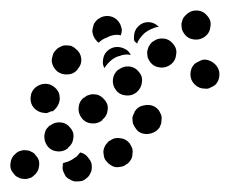

<svg xmlns="http://www.w3.org/2000/svg" viewBox="-68 -312 436 364"><path d="M97 25Q101 22 103 17Q106 12 106 6Q107 -4 100 -12Q94 -21 84 -23Q80 -18 76 -14H75Q68 -8 59 -5Q55 -4 52 -3Q51 -2 51 0Q51 1 51 3Q50 8 52 13Q54 18 57 23Q61 27 66 29Q71 32 76 32H77Q82 32 88 31Q93 29 97 25ZM-42 17Q-39 22 -34 24Q-29 27 -24 27Q-18 28 -13 26Q-8 25 -4 21Q5 14 6 3Q8 -9 0 -17Q-3 -22 -8 -24Q-13 -27 -18 -27Q-24 -28 -29 -26Q-34 -25 -38 -21Q-47 -14 -48 -3Q-50 9 -42 17ZM183 -19Q184 -25 183 -30Q181 -35 178 -40Q171 -49 160 -50Q149 -52 140 -45H139Q135 -41 132 -37Q129 -32 128 -26Q128 -21 129 -16Q130 -10 134 -6Q137 -2 142 1Q146 4 152 5Q157 5 162 4Q168 3 172 -1H173Q177 -4 180 -9Q183 -14 183 -19ZM16 -55Q16 -50 17 -45Q19 -39 22 -35Q29 -26 41 -25Q52 -24 61 -31V-32Q70 -39 71 -50Q73 -61 65 -70Q58 -79 47 -80Q36 -81 27 -74H26Q22 -70 19 -66Q17 -61 16 -55ZM238 -93Q236 -98 233 -103Q230 -107 225 -110Q215 -115 204 -112Q193 -110 187 -100V-99Q184 -94 183 -89Q183 -84 184 -78Q186 -73 189 -69Q192 -64 197 -61Q207 -56 218 -59Q229 -62 235 -71V-72Q238 -77 238 -82Q239 -88 238 -93ZM87 -88Q94 -79 106 -78Q117 -77 126 -84V-85Q135 -92 136 -103Q138 -114 130 -123Q127 -127 122 -130Q117 -133 112 -133Q106 -134 101 -132Q96 -131 92 -127H91Q82 -120 81 -108Q80 -97 87 -88ZM-9 -133V-134Q-5 -145 5 -150Q15 -155 26 -152Q31 -150 35 -147Q39 -144 42 -139Q45 -134 45 -128Q46 -123 44 -118V-117Q42 -112 39 -108Q36 -104 32 -101Q30 -101 29 -101Q25 -99 22 -98Q19 -97 16 -98Q13 -98 10 -99Q-1 -102 -7 -112Q-12 -122 -9 -133ZM152 -141Q159 -132 171 -131Q182 -130 191 -137Q200 -145 201 -156Q203 -167 195 -176Q188 -185 177 -186Q166 -187 157 -180H156Q147 -172 146 -161Q145 -150 152 -141ZM340 -151Q344 -155 346 -160Q348 -165 348 -171Q348 -182 340 -190Q332 -198 321 -199H320Q315 -199 310 -196Q305 -194 301 -191Q297 -187 295 -182Q293 -177 293 -171Q293 -160 301 -152Q309 -144 320 -144H321Q326 -143 331 -146Q336 -148 340 -151ZM30 -196Q31 -190 33 -186Q36 -181 40 -177Q49 -170 60 -171Q71 -171 79 -180V-181Q87 -189 86 -201Q85 -212 76 -219Q72 -223 67 -225Q62 -226 56 -226Q51 -226 46 -223Q41 -221 38 -217L37 -216Q33 -212 32 -207Q30 -201 30 -196ZM179 -208Q179 -208 180 -208Q177 -213 174 -216Q170 -219 165 -221Q154 -225 144 -221Q133 -216 129 -206Q127 -200 127 -194Q127 -188 130 -183Q135 -191 142 -197Q150 -204 159 -206Q169 -210 179 -208ZM211 -214Q211 -209 212 -203Q214 -198 217 -194Q224 -185 236 -184Q247 -183 256 -190Q265 -197 266 -209Q268 -220 260 -229Q253 -238 242 -239Q230 -240 222 -233H221Q217 -229 214 -224Q212 -219 211 -214ZM186 -238Q186 -240 186 -242Q186 -248 188 -253Q190 -258 194 -262Q202 -270 213 -270Q224 -270 232 -262L233 -261Q228 -261 224 -259Q215 -256 207 -250Q200 -244 195 -236Q193 -233 192 -229Q191 -231 189 -232Q188 -233 187 -234Q186 -236 186 -238ZM109 -263Q110 -268 114 -272Q117 -276 122 -278Q123 -279 123 -279Q134 -284 145 -280Q155 -276 160 -266Q162 -261 163 -256Q163 -250 161 -245Q158 -246 154 -246Q144 -246 135 -241Q126 -238 119 -231Q116 -233 114 -236Q112 -238 110 -242Q108 -246 107 -252Q107 -257 109 -263ZM276 -267Q276 -261 277 -256Q279 -251 282 -247Q289 -238 301 -237Q312 -236 321 -243Q330 -250 331 -262Q333 -273 325 -282Q318 -291 307 -292Q295 -293 287 -286L286 -285Q282 -282 279 -277Q277 -272 276 -267Z"/></svg>

Font: FRB American Cursive Guidelines Dotted Ultra
Style: Bold Italic
Weight: 1000
Italic angle: -25°
Version: Version 2.0;Modular Font Editor K font №1